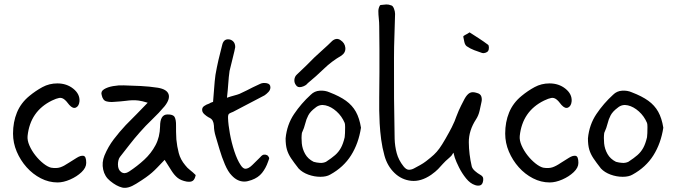

<svg xmlns="http://www.w3.org/2000/svg" viewBox="-20 -823 3114 884"><path d="M245 17Q205 17 168 -2Q131 -21 102.5 -53Q74 -85 57 -125Q40 -165 40 -208Q40 -261 58 -305Q76 -349 115 -381Q144 -405 175.5 -422Q207 -439 244 -439Q287 -439 317.5 -414.5Q348 -390 346 -357Q344 -335 330 -328Q316 -321 299 -340Q285 -359 274.5 -366.5Q264 -374 252 -372Q240 -370 219 -360Q119 -311 107 -197Q105 -177 115.5 -153Q126 -129 143 -107.5Q160 -86 179.5 -70.5Q199 -55 215 -51Q240 -47 257 -52.5Q274 -58 296 -73Q315 -85 333.5 -96.5Q352 -108 364.5 -105.5Q377 -103 377 -73Q377 -51 355.5 -30.5Q334 -10 303 3.5Q272 17 245 17Z M881 -17Q877 3 867.5 9.5Q858 16 839 13Q813 8 798 -4Q783 -16 770 -36.5Q757 -57 738 -87Q717 -65 704 -51.5Q691 -38 679.5 -28Q668 -18 652 -6.5Q636 5 607 23Q569 47 542.5 40.5Q516 34 487 10Q462 -10 455 -42.5Q448 -75 461 -107Q478 -148 504 -182Q530 -216 559 -247Q584 -272 608.5 -297Q633 -322 660 -350Q634 -358 618.5 -360Q603 -362 589.5 -361.5Q576 -361 557 -358.5Q538 -356 505 -354Q486 -352 469.5 -356.5Q453 -361 448 -386Q443 -402 459 -412Q475 -422 500.5 -426.5Q526 -431 549 -430Q588 -429 628 -427Q668 -425 707 -419Q748 -412 756 -389.5Q764 -367 738 -334Q712 -303 681 -273.5Q650 -244 623 -213Q599 -186 576.5 -157Q554 -128 532 -100Q527 -93 525 -83.5Q523 -74 523 -66Q523 -41 538.5 -30.5Q554 -20 574 -33Q612 -58 644 -87.5Q676 -117 696 -154.5Q716 -192 717 -241Q717 -295 750 -296Q777 -297 784 -284Q791 -271 790.5 -245Q790 -219 792 -181Q795 -149 803 -118.5Q811 -88 833 -62Q842 -50 855 -40Q868 -30 881 -17Z M1105 13Q1073 13 1047 -15Q1030 -32 1015.5 -66Q1001 -100 990.5 -136Q980 -172 973 -195Q965 -221 965 -244Q964 -258 959 -267.5Q954 -277 940 -283Q931 -288 921.5 -296.5Q912 -305 911 -314Q909 -327 919.5 -334.5Q930 -342 943 -346Q946 -348 950 -350Q954 -352 961 -354Q964 -386 966 -417Q968 -448 972 -478Q978 -513 986 -547.5Q994 -582 1003 -616Q1009 -642 1030 -642Q1044 -642 1053.5 -632.5Q1063 -623 1063 -606Q1063 -604 1059 -586.5Q1055 -569 1049.5 -547.5Q1044 -526 1040.5 -511Q1037 -496 1037 -497Q1033 -469 1031 -438.5Q1029 -408 1025 -373Q1042 -379 1057.5 -383Q1073 -387 1083 -391Q1103 -400 1116.5 -407Q1130 -414 1144 -421Q1158 -428 1178 -437Q1190 -443 1207.5 -440Q1225 -437 1225 -421Q1225 -409 1216 -399.5Q1207 -390 1198 -384Q1170 -369 1147.5 -357.5Q1125 -346 1103.5 -334.5Q1082 -323 1053 -308Q1042 -304 1035.5 -300Q1029 -296 1030 -278Q1031 -249 1038.5 -207.5Q1046 -166 1059 -126.5Q1072 -87 1088 -63Q1099 -46 1110 -46Q1124 -46 1141.5 -63Q1159 -80 1178 -99Q1187 -110 1195 -111Q1203 -112 1211 -108Q1221 -98 1219 -92Q1217 -86 1214 -78Q1204 -49 1186.5 -27Q1169 -5 1138 6Q1129 9 1121 11Q1113 13 1105 13Z M1455 -9Q1427 -9 1399.5 -19Q1372 -29 1355 -47Q1333 -75 1320 -94.5Q1307 -114 1301 -134.5Q1295 -155 1295 -186Q1301 -249 1334 -298Q1367 -347 1411 -387Q1428 -404 1452.5 -405.5Q1477 -407 1497 -398Q1544 -380 1573 -359Q1602 -338 1618.5 -308.5Q1635 -279 1642 -235Q1631 -163 1596.5 -108Q1562 -53 1500 -19Q1483 -9 1455 -9ZM1424 -78Q1438 -74 1453 -73Q1468 -72 1481 -78Q1507 -95 1523 -109Q1539 -123 1549.5 -142Q1560 -161 1567 -191Q1568 -197 1568.5 -210.5Q1569 -224 1569 -238Q1569 -252 1567 -257Q1554 -288 1529.5 -310Q1505 -332 1478.5 -338Q1452 -344 1432 -327Q1409 -310 1399.5 -292Q1390 -274 1385.5 -254.5Q1381 -235 1370 -211Q1367 -189 1369.5 -163Q1372 -137 1385 -114Q1398 -91 1424 -78ZM1342 -432Q1334 -443 1335.5 -457Q1337 -471 1347 -480Q1369 -500 1388.5 -519.5Q1408 -539 1428 -559Q1448 -578 1469 -596.5Q1490 -615 1510 -635Q1530 -651 1548 -638Q1568 -625 1570 -603Q1572 -581 1552 -567Q1507 -541 1471.5 -506.5Q1436 -472 1397 -440Q1388 -428 1369 -423Q1350 -418 1342 -432Z M2167 29Q2145 22 2126 -1.5Q2107 -25 2093.5 -52Q2080 -79 2074 -97Q2069 -117 2068 -119Q2067 -121 2063.5 -113.5Q2060 -106 2049 -97Q2030 -81 2019 -68.5Q2008 -56 1997 -44.5Q1986 -33 1965 -18Q1918 14 1873.5 9.5Q1829 5 1796 -27Q1763 -59 1750 -107Q1740 -143 1735 -180.5Q1730 -218 1728 -255Q1725 -314 1726 -373Q1727 -432 1727 -490Q1727 -543 1727 -596.5Q1727 -650 1726 -703Q1726 -720 1724 -738Q1722 -756 1722 -773Q1722 -781 1725.5 -790.5Q1729 -800 1733 -800Q1748 -802 1758.5 -802.5Q1769 -803 1782 -798Q1789 -796 1794 -783Q1799 -770 1799 -759Q1798 -709 1796 -658Q1794 -607 1794 -557Q1793 -370 1797 -184Q1798 -150 1806.5 -118Q1815 -86 1838 -57Q1850 -42 1861.5 -41.5Q1873 -41 1885 -47Q1900 -55 1914.5 -63Q1929 -71 1942 -81Q1964 -98 1977.5 -110.5Q1991 -123 2003 -139.5Q2015 -156 2031 -184Q2051 -219 2060 -237Q2069 -255 2073 -265Q2077 -275 2080.5 -285Q2084 -295 2092 -313.5Q2100 -332 2119 -368Q2130 -388 2142.5 -395Q2155 -402 2176 -395Q2192 -391 2196 -379Q2200 -367 2197 -354Q2193 -334 2188 -312.5Q2183 -291 2172 -274Q2138 -222 2138.5 -167.5Q2139 -113 2152 -57Q2155 -46 2167 -35.5Q2179 -25 2190 -19Q2203 -12 2204.5 -3Q2206 6 2203 16Q2199 29 2188.5 31Q2178 33 2167 29ZM2200 -579Q2182 -585 2163.5 -592Q2145 -599 2129 -610Q2121 -616 2118 -629.5Q2115 -643 2113 -654Q2113 -658 2122.5 -662.5Q2132 -667 2142 -674Q2164 -660 2185.5 -646Q2207 -632 2227 -617Q2231 -614 2231 -603.5Q2231 -593 2227 -588Q2224 -583 2215 -580Q2206 -577 2200 -579Z M2511 17Q2471 17 2434 -2Q2397 -21 2368.5 -53Q2340 -85 2323 -125Q2306 -165 2306 -208Q2306 -261 2324 -305Q2342 -349 2381 -381Q2410 -405 2441.5 -422Q2473 -439 2510 -439Q2553 -439 2583.5 -414.5Q2614 -390 2612 -357Q2610 -335 2596 -328Q2582 -321 2565 -340Q2551 -359 2540.5 -366.5Q2530 -374 2518 -372Q2506 -370 2485 -360Q2385 -311 2373 -197Q2371 -177 2381.5 -153Q2392 -129 2409 -107.5Q2426 -86 2445.5 -70.5Q2465 -55 2481 -51Q2506 -47 2523 -52.5Q2540 -58 2562 -73Q2581 -85 2599.5 -96.5Q2618 -108 2630.5 -105.5Q2643 -103 2643 -73Q2643 -51 2621.5 -30.5Q2600 -10 2569 3.5Q2538 17 2511 17Z M2847 -9Q2819 -9 2791.5 -19Q2764 -29 2747 -47Q2725 -75 2712 -94.5Q2699 -114 2693 -134.5Q2687 -155 2687 -186Q2693 -249 2726 -298Q2759 -347 2803 -387Q2820 -404 2844.5 -405.5Q2869 -407 2889 -398Q2936 -380 2965 -359Q2994 -338 3010.5 -308.5Q3027 -279 3034 -235Q3023 -163 2988.5 -108Q2954 -53 2892 -19Q2875 -9 2847 -9ZM2816 -78Q2830 -74 2845 -73Q2860 -72 2873 -78Q2899 -95 2915 -109Q2931 -123 2941.5 -142Q2952 -161 2959 -191Q2960 -197 2960.5 -210.5Q2961 -224 2961 -238Q2961 -252 2959 -257Q2946 -288 2921.5 -310Q2897 -332 2870.5 -338Q2844 -344 2824 -327Q2801 -310 2791.5 -292Q2782 -274 2777.5 -254.5Q2773 -235 2762 -211Q2759 -189 2761.5 -163Q2764 -137 2777 -114Q2790 -91 2816 -78Z"/></svg>

Font: Mynerve
Style: Regular
Weight: 400
Designer: Carolina Short
Foundry: Carolina Short
Version: Version 1.000; ttfautohint (v1.8.4.7-5d5b)